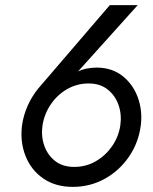

<svg xmlns="http://www.w3.org/2000/svg" viewBox="-20 -720 598 750"><path d="M146 -230Q153 -275 178.5 -312.5Q204 -350 242.5 -372Q281 -394 326 -394Q371 -394 400.5 -370.5Q430 -347 443 -310Q456 -273 450 -230Q443 -185 417.5 -148.5Q392 -112 354 -90Q316 -68 270 -68Q225 -68 195.5 -91Q166 -114 153 -151Q140 -188 146 -230ZM409 -700 130 -375Q106 -346 89 -309Q72 -272 66 -230Q58 -165 80 -110Q102 -55 149.5 -22.5Q197 10 264 10Q332 10 389 -21.5Q446 -53 483.5 -107.5Q521 -162 530 -230Q537 -288 518.5 -339Q500 -390 459.5 -422.5Q419 -455 360 -456Q339 -456 320.5 -452.5Q302 -449 285 -441L518 -700Z"/></svg>

Font: Jost* 400 Book Italic
Style: Italic
Weight: 400
Italic angle: -10°
Version: Version 3.200; ttfautohint (v0.97) -l 8 -r 50 -G 200 -x 14 -